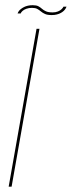

<svg xmlns="http://www.w3.org/2000/svg" viewBox="-20 -700 270 720"><path d="M12.5 0H23.5L128 -592H117ZM174 -643.5Q185 -643.5 193.5 -645.8Q202 -648 208.2 -651.5Q214.5 -655 219 -659.2Q223.5 -663.5 226 -667.8Q228.5 -672 229.5 -675H218Q216.5 -671 211.2 -665.8Q206 -660.5 197.2 -657Q188.5 -653.5 177.5 -653.5Q161.5 -653.5 152.5 -657.5Q143.5 -661.5 137.5 -667Q131.5 -672.5 124 -676.5Q116.5 -680.5 102.5 -680.5Q93.5 -680.5 85.2 -678.8Q77 -677 70.5 -673.8Q64 -670.5 58.8 -666.5Q53.5 -662.5 50.5 -658.2Q47.5 -654 46 -649.5H57.5Q59 -654 64.5 -659Q70 -664 79.2 -667.2Q88.5 -670.5 100 -670.5Q112.5 -670.5 119.8 -666.5Q127 -662.5 133.5 -657Q140 -651.5 149 -647.5Q158 -643.5 174 -643.5Z"/></svg>

Font: Anybody UltraCondensed Thin Thin
Style: Italic
Weight: 250
Italic angle: -10°
Version: Version 1.111